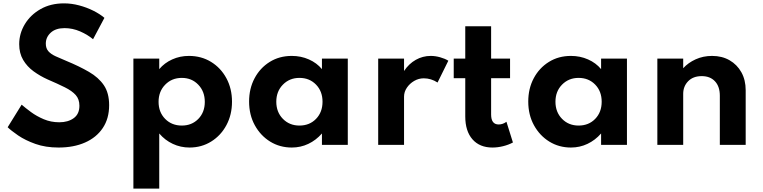

<svg xmlns="http://www.w3.org/2000/svg" viewBox="-20 -860 4528 1140"><path d="M327.5 16Q417.5 16 485 -13.8Q552.5 -43.5 590.2 -99.8Q628 -156 628 -235.5Q628 -307.5 596.8 -353.8Q565.5 -400 508.2 -433.2Q451 -466.5 373.5 -498.5Q337.5 -513.5 310 -526Q282.5 -538.5 267.2 -555.8Q252 -573 252 -601Q252 -639 281.2 -666Q310.5 -693 363.5 -693Q411 -693 455.8 -673.5Q500.5 -654 532.5 -627L600 -754Q573 -777 534 -796.5Q495 -816 450 -828Q405 -840 360 -840Q280.5 -840 220.5 -805.8Q160.5 -771.5 127.2 -716Q94 -660.5 94 -597.5Q94 -544 117.5 -504.2Q141 -464.5 179.5 -436.5Q218 -408.5 262.5 -388.5Q323 -362.5 365.2 -341.5Q407.5 -320.5 429.5 -295.8Q451.5 -271 451.5 -232Q451.5 -183 417.8 -158.5Q384 -134 332 -134Q282.5 -134 240 -152Q197.5 -170 164.2 -194.5Q131 -219 108.5 -238.5L25.5 -104.5Q46.5 -84 88.2 -55.5Q130 -27 190.2 -5.5Q250.5 16 327.5 16Z M772 260H925.5V-67.5Q959.5 -27.5 1006 -5.8Q1052.5 16 1105 16Q1177 16 1234.2 -19.8Q1291.5 -55.5 1324.5 -117.2Q1357.5 -179 1357.5 -256Q1357.5 -334 1324.2 -395.5Q1291 -457 1233.2 -492.5Q1175.5 -528 1101.5 -528Q1048.5 -528 1002.5 -507.2Q956.5 -486.5 925.5 -449.5V-512H772ZM1059.5 -114.5Q999.5 -114.5 960.5 -154.2Q921.5 -194 921.5 -255.5Q921.5 -317 960.8 -357.2Q1000 -397.5 1059.5 -397.5Q1118.5 -397.5 1157.2 -357.2Q1196 -317 1196 -255Q1196 -193.5 1157.5 -154Q1119 -114.5 1059.5 -114.5Z M1712.5 16Q1765 16 1810.8 -5.8Q1856.5 -27.5 1891.5 -67.5V0H2045V-512H1891.5V-449.5Q1861 -486.5 1814 -507.2Q1767 -528 1712.5 -528Q1638.5 -528 1581.2 -492.2Q1524 -456.5 1491.5 -395.2Q1459 -334 1459 -257Q1459 -178 1493 -116.2Q1527 -54.5 1584.2 -19.2Q1641.5 16 1712.5 16ZM1758 -114.5Q1698.5 -114.5 1659.5 -154.5Q1620.5 -194.5 1620.5 -256Q1620.5 -317.5 1659.8 -357.5Q1699 -397.5 1758 -397.5Q1817.5 -397.5 1856.2 -357.8Q1895 -318 1895 -256Q1895 -194 1856.5 -154.2Q1818 -114.5 1758 -114.5Z M2225.5 0H2379V-286Q2379 -314.5 2395.8 -339.2Q2412.5 -364 2439.2 -379.5Q2466 -395 2496 -395Q2539.5 -395 2578 -370L2642 -499.5Q2622 -512 2593.2 -520Q2564.5 -528 2537.5 -528Q2490 -528 2448.8 -504.8Q2407.5 -481.5 2379 -438.5V-512H2225.5Z M2904 16Q2935 16 2967.2 8Q2999.5 0 3025.5 -14L2987 -137Q2965.5 -121 2941 -121Q2896 -121 2896 -180V-395.5H3008.5V-512H2896V-704H2742.5V-512H2674V-395.5H2742.5V-169Q2742.5 -81.5 2785.2 -32.8Q2828 16 2904 16Z M3370 16Q3422.5 16 3468.2 -5.8Q3514 -27.5 3549 -67.5V0H3702.5V-512H3549V-449.5Q3518.5 -486.5 3471.5 -507.2Q3424.5 -528 3370 -528Q3296 -528 3238.8 -492.2Q3181.5 -456.5 3149 -395.2Q3116.5 -334 3116.5 -257Q3116.5 -178 3150.5 -116.2Q3184.5 -54.5 3241.8 -19.2Q3299 16 3370 16ZM3415.5 -114.5Q3356 -114.5 3317 -154.5Q3278 -194.5 3278 -256Q3278 -317.5 3317.2 -357.5Q3356.5 -397.5 3415.5 -397.5Q3475 -397.5 3513.8 -357.8Q3552.5 -318 3552.5 -256Q3552.5 -194 3514 -154.2Q3475.5 -114.5 3415.5 -114.5Z M3883 0H4036.5V-303Q4036.5 -347.5 4066 -377.8Q4095.5 -408 4146.5 -408Q4196.5 -408 4225.2 -377.2Q4254 -346.5 4254 -291.5V0H4407.5V-324Q4407.5 -385 4382 -430.8Q4356.5 -476.5 4311.8 -502.2Q4267 -528 4208 -528Q4155 -528 4110.5 -507.8Q4066 -487.5 4036.5 -455V-512H3883Z"/></svg>

Font: Spartan
Style: Bold
Weight: 700
Designer: Matt Bailey, Mirko Velimirovic
Foundry: Matt Bailey
Version: Version 1.003; ttfautohint (v1.8.3)